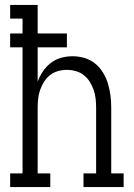

<svg xmlns="http://www.w3.org/2000/svg" viewBox="-20 -755 540 775"><path d="M21 0V-55H71V-564H21V-620H71V-680H21V-735H132V-620H250V-564H132V-425Q140 -447 153 -466.5Q166 -486 184.5 -500.5Q203 -515 226 -521.5Q249 -528 273 -528Q297 -528 321 -521Q345 -514 364 -498.5Q383 -483 396 -461.5Q409 -440 416 -416.5Q423 -393 426 -369Q429 -345 429 -320V-55H479V0H317V-55H368V-320Q368 -338 366 -356.5Q364 -375 358 -392Q352 -409 342.5 -424.5Q333 -440 318.5 -451.5Q304 -463 286 -468Q268 -473 250 -473Q232 -473 214 -468Q196 -463 181.5 -451.5Q167 -440 157.5 -424.5Q148 -409 142 -392Q136 -375 134 -356.5Q132 -338 132 -320V-55H183V0Z"/></svg>

Font: Iosevka Curly Slab Light
Style: Regular
Weight: 300
Monospace: yes
Designer: Belleve Invis
Foundry: Belleve Invis
Version: Version 22.1.2; ttfautohint (v1.8.4)